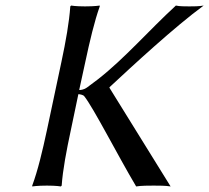

<svg xmlns="http://www.w3.org/2000/svg" viewBox="-20 -668 753 691"><path d="M201 -445 149 -200C133 -125 116 -54 96 0V3C96 3 114 0 149 0C183 0 199 3 199 3L202 0C206 -57 219 -125 235 -200L262 -329H263C266 -329 279 -327 283 -322C316 -281 404 -108 470 3C488 0 516 0 533 0C552 0 576 0 594 3L374 -352V-354C459 -433 608 -571 713 -648C696 -645 676 -645 661 -645C648 -645 625 -645 613 -648C516 -559 430 -459 333 -383L293 -353C284 -346 271 -344 267 -344C266 -344 266 -344 265 -344L287 -445C303 -520 320 -592 339 -645V-648C339 -648 321 -645 286 -645C252 -645 236 -648 236 -648L233 -645C229 -588 217 -520 201 -445Z"/></svg>

Font: Libertinus Sans
Style: Italic
Weight: 400
Italic angle: -12°
Designer: Philipp H. Poll, Khaled Hosny
Foundry: Caleb Maclennan
Version: Version 7.050;RELEASE